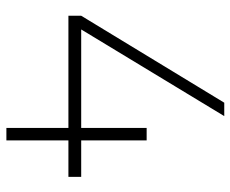

<svg xmlns="http://www.w3.org/2000/svg" viewBox="-82 -658 739 616"><g transform="rotate(90 288.0 -349.5)"><path d="M547 -240V-199H430V0H390V-199H30V-240L309 -699H352L74 -240H390V-450H430V-240Z"/></g></svg>

Font: TypoPRO Montserrat
Style: Regular
Weight: 275
Designer: Julieta Ulanovsky
Foundry: Julieta Ulanovsky
Version: Version 6.001